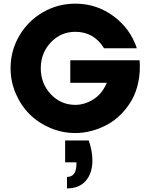

<svg xmlns="http://www.w3.org/2000/svg" viewBox="-20 -731 826 1055"><path d="M394 0Q321.8 0 255.9 -28.1Q189.9 -56.2 142.1 -104Q94.2 -151.9 66.2 -217.8Q38.1 -283.7 38.1 -356Q38.1 -452.1 85.7 -533.9Q133.3 -615.7 215.3 -663.3Q297.4 -710.9 394 -710.9Q510.7 -710.9 603.5 -642.3Q696.3 -573.7 731.9 -465.8H551.8Q496.1 -556.2 394 -556.2Q314.5 -556.2 259.3 -498Q204.1 -439.9 204.1 -356Q204.1 -271.5 259.3 -213.1Q314.5 -154.8 394 -154.8Q444.3 -154.8 492.7 -184.8Q541 -214.8 566.9 -275.9L747.1 -399.9Q752 -336.9 740.2 -280.3Q728.5 -223.6 703.9 -180.7Q679.2 -137.7 644.5 -102.8Q609.9 -67.9 568.6 -45.7Q527.3 -23.4 482.9 -11.7Q438.5 0 394 0ZM348.1 304.2V241.2Q399.9 241.2 399.9 170.9V161.1H337.9V41H467.8Q487.8 100.1 487.8 149.9Q487.8 220.7 451.4 262.5Q415 304.2 348.1 304.2ZM366.2 -275.9V-399.9H583H747.1Q743.2 -395 736.1 -386.5Q729 -377.9 707.8 -356.7Q686.5 -335.4 666 -319.1Q645.5 -302.7 618.4 -289.3Q591.3 -275.9 568.8 -275.9Z"/></svg>

Font: Biathlonist
Style: Bold
Weight: 700
Designer: Go4gold
Foundry: Go4gold
Version: Version 3.010;FEAKit 1.0